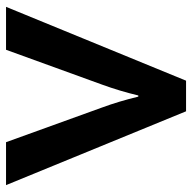

<svg xmlns="http://www.w3.org/2000/svg" viewBox="-20 -585 640 640"><g transform="rotate(-90 300.0 -265.0)"><path d="M2.9 -564.9H146L261.7 -244.6Q282.2 -189 297.9 -124H301.8Q316.4 -185.5 337.9 -244.6L454.1 -564.9H597.2L351.1 35.2H249Z"/></g></svg>

Font: BIZ UDPGothic
Style: Bold
Weight: 700
Designer: TypeBank Co., Ltd.
Foundry: Morisawa Inc.
Version: Version 1.051